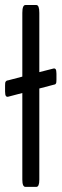

<svg xmlns="http://www.w3.org/2000/svg" viewBox="-34 -730 241 750"><path d="M107.9 0H65.4Q53.2 0 53.2 -28.3V-366.7L-1 -352.5Q-7.3 -350.6 -10.7 -354.7Q-14.2 -358.9 -14.2 -373V-396Q-14.2 -401.9 -13.7 -405.8Q-13.2 -409.7 -11.5 -411.6Q-9.8 -413.6 -8.8 -414.3Q-7.8 -415 -4.6 -415.8Q-1.5 -416.5 -1 -416.5L53.2 -430.7V-679.7Q53.2 -710.4 65.4 -710.4H107.9Q119.6 -710.4 119.6 -679.7V-448.2L173.3 -461.9Q179.7 -463.9 183.1 -460Q186.5 -456.1 186.5 -441.9V-418.5Q186.5 -412.6 186 -408.7Q185.5 -404.8 183.8 -402.8Q182.1 -400.9 181.2 -400.4Q180.2 -399.9 177.2 -399.4Q174.3 -398.9 173.3 -398.4L119.6 -384.3V-28.3Q119.6 0 107.9 0Z"/></svg>

Font: BenchNine
Style: Regular
Weight: 400
Designer: Vernon Adams
Foundry: Vernon Adams
Version: Version 1 ; ttfautohint (v0.92.18-e454-dirty) -l 8 -r 50 -G 